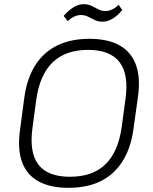

<svg xmlns="http://www.w3.org/2000/svg" viewBox="-20 -893 735 920"><path d="M308 7Q220 7 163.5 -24.5Q107 -56 85 -118.5Q63 -181 76 -271L97 -429Q110 -520 150 -582Q190 -644 255 -675.5Q320 -707 408 -707Q497 -707 553 -675.5Q609 -644 631.5 -582Q654 -520 641 -429L619 -271Q606 -181 566 -118.5Q526 -56 461.5 -24.5Q397 7 308 7ZM315 -46Q423 -46 484.5 -105Q546 -164 563 -283L581 -417Q598 -536 553 -595Q508 -654 402 -654Q295 -654 233 -595Q171 -536 154 -417L136 -283Q119 -164 163.5 -105Q208 -46 315 -46ZM285 -817Q309 -844 333 -858.5Q357 -873 380 -873Q402 -873 418.5 -865Q435 -857 451 -848.5Q467 -840 484 -840Q500 -840 516 -847Q532 -854 548 -870L566 -845Q543 -817 519 -803Q495 -789 471 -789Q450 -789 433 -797.5Q416 -806 401 -813.5Q386 -821 368 -821Q352 -821 336.5 -814Q321 -807 304 -792Z"/></svg>

Font: Pathway Extreme 8pt Thin 12pt
Style: Italic
Weight: 100
Italic angle: -8°
Version: Version 1.001;gftools[0.9.26]